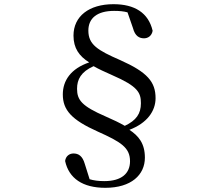

<svg xmlns="http://www.w3.org/2000/svg" viewBox="-20 -776 1040 917"><path d="M522 -756C405 -756 331 -698 331 -606C331 -546 358 -508 406 -478C318 -448 280 -391 280 -325C280 -251 321 -204 446 -148C558 -98 601 -71 601 -6C601 52 561 89 478 89C450 89 428 86 408 80L385 7C374 -32 354 -43 331 -43C312 -43 294 -31 291 -7C309 76 375 121 483 121C607 121 672 59 672 -23C672 -91 642 -127 598 -156C683 -188 723 -246 723 -307C723 -385 684 -431 554 -489C446 -536 402 -563 402 -630C402 -689 444 -724 525 -724C551 -724 571 -722 589 -717L615 -642C625 -603 646 -593 668 -593C687 -593 705 -605 709 -629C689 -715 623 -756 522 -756ZM576 -175C550 -190 523 -203 484 -220C371 -269 348 -298 348 -352C348 -397 367 -433 427 -460C453 -445 478 -434 516 -417C638 -364 653 -334 653 -283C653 -233 631 -201 576 -175Z"/></svg>

Font: Source Han Serif SC Medium
Style: Regular
Weight: 500
Designer: Ryoko NISHIZUKA 西塚涼子 (kana & ideographs); Frank Grießhammer (Latin, Greek & Cyrillic); Wenlong ZHANG 张文龙 (bopomofo); San
Foundry: Adobe
Version: Version 2.003;hotconv 1.1.1;makeotfexe 2.6.0